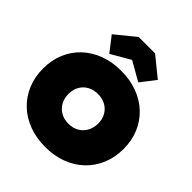

<svg xmlns="http://www.w3.org/2000/svg" viewBox="-279 -1234 1426 1426"><g transform="rotate(45 434.0 -520.5)"><path d="M434 14Q340.5 14 262.8 -15.2Q185 -44.5 128.8 -98.2Q72.5 -152 41.8 -225.5Q11 -299 11 -388Q11 -476 41.8 -548.8Q72.5 -621.5 128.8 -674.8Q185 -728 262.8 -757Q340.5 -786 434.5 -786Q528 -786 605.5 -757Q683 -728 739.2 -674.8Q795.5 -621.5 826.2 -548.8Q857 -476 857 -388Q857 -299 826.2 -225.5Q795.5 -152 739.2 -98.2Q683 -44.5 605.5 -15.2Q528 14 434 14ZM434 -230Q480 -230 515.2 -250.2Q550.5 -270.5 570.2 -306Q590 -341.5 590 -388Q590 -433.5 570.2 -468.2Q550.5 -503 515.2 -522.5Q480 -542 434 -542Q388 -542 352.8 -522.5Q317.5 -503 297.8 -468.2Q278 -433.5 278 -388Q278 -341.5 297.8 -306Q317.5 -270.5 352.8 -250.2Q388 -230 434 -230ZM520 -1055 674 -930 584 -814 434 -900 282 -812 192 -928 348 -1055Z"/></g></svg>

Font: Hepta Slab Black
Style: Regular
Weight: 900
Designer: Michael LaGattuta
Foundry: Michael LaGattuta
Version: Version 1.102